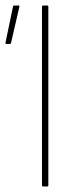

<svg xmlns="http://www.w3.org/2000/svg" viewBox="-20 -675 298 695"><path d="M136 0Q132 0 132 -4V-651Q132 -655 136 -655H151Q155 -655 155 -651V-4Q155 0 151 0ZM3 -516Q-1 -516 0 -521L27 -651Q28 -655 32 -655H48Q51 -655 50 -650L20 -520Q19 -516 16 -516Z"/></svg>

Font: Sofia Sans Thin
Style: Regular
Weight: 250
Designer: Botio Nikoltchev, Ani Petrova
Foundry: lettersoup
Version: Version 4.101